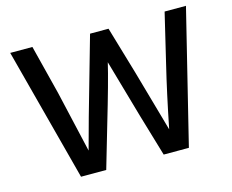

<svg xmlns="http://www.w3.org/2000/svg" viewBox="-106 -899 1300 1078"><g transform="rotate(-15 544.0 -360.0)"><path d="M34.2 -747.1H163.1L235.4 -460.9L317.4 -103.5Q367.2 -289.1 417 -460.9L495.1 -735.4H602.5L683.6 -460L785.2 -101.6Q825.2 -302.7 863.3 -460L931.6 -747.1H1055.7L865.2 27.3H718.8L646.5 -216.8L549.8 -554.7Q525.4 -450.2 456.1 -216.8L384.8 27.3H238.3Z"/></g></svg>

Font: GenEi M Gothic v2 Medium
Style: Regular
Weight: 500
Version: Version 2.0